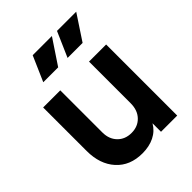

<svg xmlns="http://www.w3.org/2000/svg" viewBox="-223 -905 1039 1039"><g transform="rotate(-45 296.5 -386.0)"><path d="M50 -211V-544H181V-222Q181 -171 211.5 -139.5Q242 -108 291 -108Q340 -108 370.5 -140Q401 -172 401 -225V-544H532V0H408V-65Q386 -27 346.5 -7.5Q307 12 255 12Q160 12 105 -49Q50 -110 50 -211ZM210 -784H357L261 -640H147ZM396 -784H543L448 -640H333Z"/></g></svg>

Font: Evergrow Sans
Style: Bold
Weight: 700
Foundry: 10Web
Version: Version 1.000